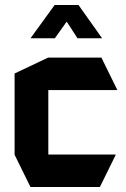

<svg xmlns="http://www.w3.org/2000/svg" viewBox="-20 -743 501 763"><path d="M101 0 38 -128V-451L171 -514H383L446 -386V-385H172V-129H440V-128L377 0ZM288 -591 245 -657 198 -591H102V-592L197 -723H292L385 -592V-591Z"/></svg>

Font: Foldit Thin SemiBold
Style: Regular
Weight: 600
Version: Version 1.003